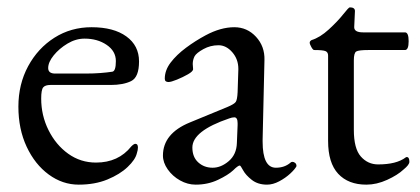

<svg xmlns="http://www.w3.org/2000/svg" viewBox="-20 -488 1141 522"><path d="M352 -71Q348 -54 327 -34Q306 -14 272 0Q238 14 194 14Q150 14 112.5 -13.5Q75 -41 52.5 -89Q30 -137 30 -198Q30 -259 56.5 -308Q83 -357 128 -385.5Q173 -414 229 -414Q289 -414 323.5 -389Q358 -364 358 -321Q358 -278 336.5 -267.5Q315 -257 281 -257H117Q103 -257 97.5 -250.5Q92 -244 92 -220Q92 -174 112 -134Q132 -94 165.5 -70Q199 -46 241 -46Q302 -46 337 -90Q344 -97 348 -97Q355 -97 355 -87Q355 -80 352 -71ZM111 -303Q111 -288 130 -288H212Q235 -288 253.5 -289.5Q272 -291 285 -293Q295 -294 295 -322Q295 -349 270 -366Q245 -383 210 -383Q186 -383 163.5 -369.5Q141 -356 126 -337.5Q111 -319 111 -303Z M614 -25Q600 -12 572.5 1Q545 14 512 14Q490 14 469.5 2.5Q449 -9 436 -27.5Q423 -46 423 -65Q423 -125 496 -155L598 -197Q617 -205 621 -211Q625 -217 626 -237L628 -299V-301Q628 -327 611.5 -346Q595 -365 574 -365Q552 -365 533 -354.5Q514 -344 509 -335Q504 -325 504 -314L505 -300Q505 -294 491 -286Q477 -278 461 -271.5Q445 -265 438 -265Q428 -265 428 -274Q428 -297 444 -318Q460 -339 485.5 -358Q511 -377 539 -392Q580 -414 617 -414Q652 -414 676 -388Q700 -362 699 -325L694 -109V-103Q694 -32 730 -32Q754 -32 770 -46Q772 -48 775 -48Q779 -48 782.5 -45Q786 -42 786 -37V-36Q782 -28 769 -16Q756 -4 739 5Q722 14 706 14Q681 14 664.5 1Q648 -12 641 -25Q634 -38 632 -38Q627 -38 614 -25ZM503 -87Q503 -61 519 -46.5Q535 -32 558 -32Q581 -32 602 -50Q623 -68 624 -99L626 -148V-153Q626 -169 617 -169Q611 -169 603 -166Q503 -132 503 -87Z M1077 -27Q1061 -12 1032.5 1Q1004 14 976 14Q927 14 899.5 -15.5Q872 -45 872 -105V-337Q872 -346 865 -349Q858 -352 834 -352Q831 -352 826.5 -360Q822 -368 822 -372Q822 -376 827 -379Q850 -386 874 -408Q898 -430 913 -449Q928 -468 931 -468Q945 -468 945 -458L943 -414Q943 -400 967 -400H1081Q1091 -400 1091 -376Q1091 -352 1081 -352H982Q955 -352 948.5 -348Q942 -344 942 -324V-135Q942 -84 961 -62.5Q980 -41 1008 -41Q1058 -41 1083 -60Q1084 -61 1086 -61Q1093 -61 1093 -48Q1093 -40 1077 -27Z"/></svg>

Font: Benne
Style: Regular
Weight: 400
Designer: John-Daniel Harrington
Version: Version 1.001